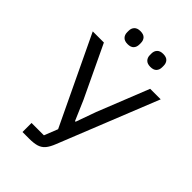

<svg xmlns="http://www.w3.org/2000/svg" viewBox="-257 -1002 1109 1109"><g transform="rotate(45 297.5 -447.0)"><path d="M144 0V-74H245L278 -157L20 -698H111L262 -380L314 -259H319L363 -382L489 -698H575L331 -89Q317 -53 301 -34Q285 -15 261 -7.5Q237 0 199 0ZM214 -788Q189 -788 176.5 -801Q164 -814 164 -835V-847Q164 -868 176.5 -881Q189 -894 214 -894Q240 -894 252 -881Q264 -868 264 -847V-835Q264 -814 252 -801Q240 -788 214 -788ZM400 -788Q375 -788 362.5 -801Q350 -814 350 -835V-847Q350 -868 362.5 -881Q375 -894 400 -894Q426 -894 438 -881Q450 -868 450 -847V-835Q450 -814 438 -801Q426 -788 400 -788Z"/></g></svg>

Font: IBM Plex Sans Var
Style: Regular
Weight: 400
Designer: Mike Abbink, Paul van der Laan, Pieter van Rosmalen
Foundry: Bold Monday
Version: Version 3.000